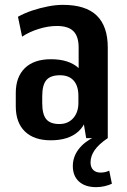

<svg xmlns="http://www.w3.org/2000/svg" viewBox="-20 -569 523 791"><path d="M304 -187V-373Q304 -419 282.5 -440.5Q261 -462 214 -462Q179 -462 140 -450Q101 -438 71 -418L54 -500Q81 -515 112.5 -525.5Q144 -536 177 -542.5Q210 -549 239 -549Q333 -549 378.5 -505Q424 -461 424 -373V0H335ZM189 9Q120 9 82.5 -27.5Q45 -64 45 -131V-186Q45 -252 82.5 -288.5Q120 -325 190 -325Q263 -325 303 -289.5Q343 -254 343 -187V-132Q343 -64 303 -27.5Q263 9 189 9ZM225 -58Q260 -58 281.5 -82Q303 -106 303 -145V-174Q303 -215 283.5 -237Q264 -259 227 -259Q188 -259 171 -239Q154 -219 154 -173V-144Q154 -98 170.5 -78Q187 -58 225 -58ZM376 202Q331 202 305.5 179Q280 156 280 115Q280 78 303 47Q326 16 369 -5L424 0Q387 25 370 49.5Q353 74 353 100Q353 120 364 131Q375 142 394 142Q414 142 430 134L441 188Q428 194 411 198Q394 202 376 202Z"/></svg>

Font: Pathway Extreme Condensed SemiBold
Style: Regular
Weight: 600
Width: 3
Version: Version 1.001;gftools[0.9.26]